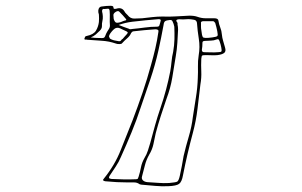

<svg xmlns="http://www.w3.org/2000/svg" viewBox="-20 -577 1040 662"><path d="M745 -458Q746 -447 749.5 -435.5Q753 -424 756 -413Q760 -400 753 -394.5Q746 -389 730 -387Q720 -386 710.5 -386.5Q701 -387 691 -387Q679 -387 677 -385.5Q675 -384 674 -374Q673 -352 674 -330.5Q675 -309 671 -286Q666 -244 661 -202Q656 -160 645 -119Q635 -82 626.5 -45.5Q618 -9 611 27Q607 50 597.5 57Q588 64 560 65Q538 66 516 64Q494 62 471 60Q469 60 466 59.5Q463 59 461 58Q453 52 443 52Q433 52 422 52Q403 52 383 51Q363 50 343 48Q331 46 338 39Q376 -8 396 -59Q416 -110 437 -162Q455 -209 471.5 -257.5Q488 -306 501 -354Q509 -382 515.5 -410Q522 -438 526 -466Q529 -476 516 -476Q497 -475 478 -473Q459 -471 440 -469Q435 -468 432 -463Q428 -453 418.5 -445Q409 -437 401 -428Q399 -425 392 -425Q383 -425 379 -427Q356 -435 330.5 -436.5Q305 -438 280 -440Q278 -441 274.5 -440.5Q271 -440 271 -444Q272 -447 273.5 -450Q275 -453 279 -453Q303 -458 311 -471.5Q319 -485 321 -501Q322 -514 321 -527Q318 -535 319 -542Q321 -555 334 -555Q341 -556 347.5 -556.5Q354 -557 361 -557Q371 -557 371 -552Q371 -547 374 -546.5Q377 -546 381 -547Q400 -553 409 -538Q411 -534 414 -531Q417 -528 420 -525Q429 -513 442.5 -513Q456 -513 470 -514Q487 -516 505 -518Q523 -520 540 -520Q563 -519 586.5 -520.5Q610 -522 633 -523Q650 -523 661 -519Q675 -514 689.5 -514Q704 -514 719 -514Q732 -514 733 -506Q735 -493 739.5 -482Q744 -471 745 -458ZM293 -448Q300 -447 307 -446.5Q314 -446 321 -446Q335 -445 338.5 -447Q342 -449 346 -461Q350 -469 354.5 -475.5Q359 -482 359 -489Q358 -502 358.5 -514.5Q359 -527 358 -540Q357 -548 351.5 -547Q346 -546 341 -546Q331 -548 332 -537Q334 -530 334.5 -521Q335 -512 333 -504Q331 -496 331.5 -487.5Q332 -479 324 -471Q317 -464 310 -458Q303 -452 293 -448ZM372 -512Q375 -502 379.5 -499.5Q384 -497 397 -501Q401 -503 404 -504Q407 -505 410 -506Q419 -507 413 -513Q409 -518 403.5 -524Q398 -530 393 -535Q388 -542 379 -536Q371 -531 371 -525Q371 -519 372 -512ZM389 -491Q399 -487 407 -484Q415 -481 424 -478Q428 -475 435 -477Q457 -479 478.5 -482Q500 -485 522 -485Q529 -485 530 -491Q531 -494 532 -497.5Q533 -501 534 -505Q536 -511 527 -511Q516 -510 504.5 -509Q493 -508 482 -507Q459 -505 435.5 -502Q412 -499 389 -491ZM592 -493Q593 -488 593.5 -484Q594 -480 594 -475Q593 -453 591.5 -429.5Q590 -406 586 -383Q580 -346 574 -309.5Q568 -273 554 -236Q544 -207 534.5 -177.5Q525 -148 517 -118Q513 -99 509 -80Q505 -61 494 -43Q484 -25 479.5 -6.5Q475 12 470 30Q467 39 472.5 44.5Q478 50 488 51Q507 52 525.5 53.5Q544 55 563 54Q585 52 590.5 49.5Q596 47 600 29Q604 12 607 -5Q610 -22 613 -39Q621 -73 631 -106.5Q641 -140 645 -174Q650 -208 655.5 -241Q661 -274 662 -308Q663 -328 662.5 -347.5Q662 -367 665 -386Q670 -415 665.5 -443Q661 -471 659 -499Q657 -508 648 -509Q638 -511 629 -511Q620 -511 611 -510Q606 -510 600 -510.5Q594 -511 590 -509Q586 -506 589.5 -502Q593 -498 592 -493ZM581 -485Q580 -490 578.5 -494.5Q577 -499 575 -503Q573 -509 565 -508Q554 -507 549.5 -504Q545 -501 544 -491Q540 -469 535.5 -447Q531 -425 526 -402Q515 -353 498.5 -304Q482 -255 465 -206Q451 -163 433.5 -120.5Q416 -78 397 -36Q390 -19 379 -2.5Q368 14 358 29Q355 34 356 36.5Q357 39 364 40Q385 41 406 41.5Q427 42 449 41Q454 41 455.5 38.5Q457 36 458 32Q463 16 466 0Q469 -16 478 -32Q486 -45 490 -58Q494 -71 498 -84Q506 -114 514.5 -144.5Q523 -175 533 -204Q544 -236 552.5 -268Q561 -300 567 -331Q570 -348 571.5 -365Q573 -382 577 -398Q581 -421 581.5 -442Q582 -463 581 -485ZM729 -470Q728 -476 726 -483.5Q724 -491 722 -498Q718 -504 714 -504H682Q671 -504 673 -496Q673 -491 673 -485Q673 -479 674 -474Q676 -454 679.5 -449Q683 -444 712 -448Q727 -450 729.5 -453Q732 -456 729 -470ZM356 -450Q357 -449 357.5 -447.5Q358 -446 359 -444Q365 -440 373 -438Q381 -436 389 -435Q395 -434 397.5 -438Q400 -442 403 -443Q405 -446 409 -450Q421 -462 420.5 -465Q420 -468 403 -475Q399 -477 393.5 -479.5Q388 -482 382 -481Q375 -480 365 -468Q355 -456 356 -450ZM743 -413Q741 -424 737 -435Q736 -438 734 -440.5Q732 -443 727 -441Q717 -437 707.5 -437Q698 -437 687 -436Q678 -436 678 -430Q678 -423 677.5 -417Q677 -411 676 -405Q676 -397 684 -397Q695 -397 707 -396.5Q719 -396 731 -397Q742 -397 743.5 -400Q745 -403 743 -413Z"/></svg>

Font: Rock 3D
Style: Regular
Weight: 400
Version: Version 1.000